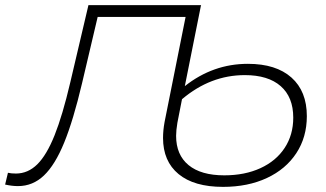

<svg xmlns="http://www.w3.org/2000/svg" viewBox="-62 -720 1270 749"><path d="M1135 -267Q1135 -185 1094 -122.5Q1053 -60 979 -25.5Q905 9 808 9Q695 9 634.5 -41Q574 -91 574 -182Q574 -211 580 -244L662 -654H319L258 -395Q224 -251 188.5 -164Q153 -77 109.5 -35.5Q66 6 8 6Q-15 6 -42 0L-31 -46Q-19 -43 0 -43Q47 -43 83.5 -79Q120 -115 151 -192.5Q182 -270 212 -398L283 -700H723L722 -699L659 -384Q769 -471 905 -471Q1015 -471 1075 -417.5Q1135 -364 1135 -267ZM1082 -261Q1082 -341 1033 -384Q984 -427 893 -427Q759 -427 648 -333L630 -241Q625 -211 625 -190Q625 -116 673.5 -76Q722 -36 813 -36Q893 -36 954 -64Q1015 -92 1048.5 -143Q1082 -194 1082 -261Z"/></svg>

Font: Montserrat Alternates Light
Style: Italic
Weight: 300
Italic angle: -11.3°
Designer: Julieta Ulanovsky
Foundry: Julieta Ulanovsky
Version: Version 7.200